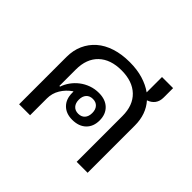

<svg xmlns="http://www.w3.org/2000/svg" viewBox="-145 -806 991 991"><g transform="rotate(45 350.0 -310.5)"><path d="M603 -553Q603 -525 589.5 -507Q576 -489 552 -481Q600 -427 600 -345V0H520V-334Q520 -412 475 -455Q430 -498 350 -498Q270 -498 225 -455Q180 -412 180 -334V-214H185Q193 -238 208.5 -259.5Q224 -281 245.5 -297.5Q267 -314 293.5 -323.5Q320 -333 350 -333Q398 -333 425.5 -306.5Q453 -280 453 -235Q453 -190 425.5 -163.5Q398 -137 350 -137Q305 -137 278.5 -163.5Q252 -190 252 -235V-244L250 -245Q218 -223 199 -191.5Q180 -160 180 -123V0H100V-345Q100 -394 117.5 -433Q135 -472 167 -500Q199 -528 245.5 -543Q292 -558 350 -558Q404 -558 447 -545Q490 -532 522 -509V-621H603ZM350 -181Q373 -181 386 -195.5Q399 -210 399 -235Q399 -260 386 -274.5Q373 -289 350 -289Q327 -289 314 -274.5Q301 -260 301 -235Q301 -210 314 -195.5Q327 -181 350 -181Z"/></g></svg>

Font: IBM Plex Sans Thai Looped
Style: Regular
Weight: 400
Designer: Mike Abbink, Paul van der Laan, Pieter van Rosmalen, Ben Mitchell, Mark Frömberg
Foundry: Bold Monday
Version: Version 1.1